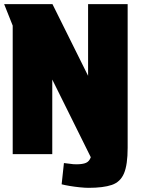

<svg xmlns="http://www.w3.org/2000/svg" viewBox="-20 -740 678 922"><path d="M593 -30Q593 51 575.5 92.5Q558 134 517 148Q476 162 405 162Q389 162 364 159.5Q339 157 315 153Q291 149 276 145L287 43Q301 44 316 46.5Q331 49 346 49Q377 49 393 42Q409 35 416 15L231 -358V0H41V-617L0 -720H232L403 -376V-720H593Z"/></svg>

Font: Protest Strike
Style: Regular
Weight: 400
Designer: Octavio Pardo
Foundry: Ashler Design
Version: Version 2.005; ttfautohint (v1.8.4.7-5d5b)